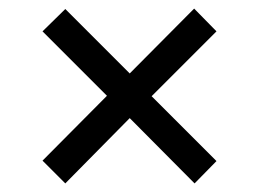

<svg xmlns="http://www.w3.org/2000/svg" viewBox="-20 -582 605 447"><path d="M132 -155 282 -307 433 -155 484 -207 333 -358 484 -509 432 -562 282 -411 132 -561 79 -509 229 -359 79 -208Z"/></svg>

Font: Noto Serif Hentaigana Bold
Style: Regular
Weight: 700
Designer: Kazuhiro Yamada
Foundry: nipponia
Version: Version 1.000